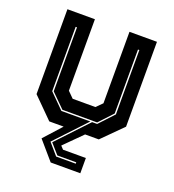

<svg xmlns="http://www.w3.org/2000/svg" viewBox="-132 -642 840 929"><g transform="rotate(20 288.0 -178.0)"><path d="M234 184.5 152.5 90 233.5 0H159.5L56.5 -103V-540H198V-172L228.5 -141.5H345.5L376 -172V-540H517.5V-103L414.5 0H344L254 90L269 106H386.5V184.5ZM249 148.5H350V141.5H252.5L207.5 90L355.5 -67.5H381.5L451 -142V-473.5H444V-144L379 -74.5H200L130 -144V-473.5H123V-142L197.5 -67.5H346.5L198.5 90Z"/></g></svg>

Font: Tourney ExtraBold
Style: Regular
Weight: 800
Designer: Tyler Finck
Foundry: Etcetera Type Co
Version: Version 1.015